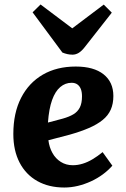

<svg xmlns="http://www.w3.org/2000/svg" viewBox="-20 -823 564 857"><path d="M318 -526Q398.5 -526 442.3 -491.3Q486 -456.5 486 -394.5Q486 -360 474.3 -333.5Q462.5 -307 438 -287.3Q413.5 -267.5 377.3 -251.8Q341 -236 291.5 -222L196 -197Q200 -165.5 214 -140.3Q228 -115 251.5 -100.3Q275 -85.5 305 -85.5Q327 -85.5 349 -92.3Q371 -99 393.3 -112.3Q415.5 -125.5 438 -144L481.5 -83.5Q463 -62.5 439 -44.7Q415 -27 386.3 -13.7Q357.5 -0.5 327.3 6.8Q297 14 267 14Q198 14 146.8 -14.7Q95.5 -43.5 67.5 -97.2Q39.5 -151 39.5 -225Q39.5 -318.5 74 -386Q108.5 -453.5 171 -489.8Q233.5 -526 318 -526ZM346 -393Q346 -412.5 340.8 -425.7Q335.5 -439 325.3 -446.2Q315 -453.5 299.5 -453.5Q271.5 -453.5 249 -434.5Q226.5 -415.5 212.5 -376.5Q198.5 -337.5 194 -276L260 -293.5Q288.5 -301.5 307.5 -312.8Q326.5 -324 336.3 -343.3Q346 -362.5 346 -393ZM125.5 -768 161 -803 302.5 -696.5 443 -802.5 479 -766.5 358.5 -613Q344.5 -595 331.3 -587Q318 -579 304 -579Q291.5 -579 280.5 -581.5Q269.5 -584 258.5 -588.5Z"/></svg>

Font: Literata
Style: Italic
Weight: 400
Italic angle: -2°
Designer: Latin by Veronika Burian and Jose Scaglione. Greek by Irene Vlachou. Cyrillic by Vera Evstafieva
Foundry: TypeTogether
Version: Version 3.103;gftools[0.9.29]